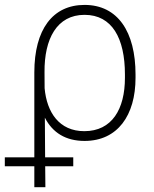

<svg xmlns="http://www.w3.org/2000/svg" viewBox="-63 -574 640 797"><path d="M79.5 203.1H125.4L124.6 116.1H241.1V79.2H124.3L123.2 -85.6C155.2 -23.1 209.9 11 288 11C425.4 11 499.6 -95.5 499.6 -251.1V-264.6C499.6 -442.1 425.8 -553.6 288 -553.6C155.9 -553.6 79.5 -452.1 79.5 -273.1V79.2H-43V116.1H79.5ZM122.2 -207.7 121.8 -273.8C120.4 -413 173.3 -512.4 288 -512.4C402.3 -512.4 455.6 -415.1 455.6 -264.6V-251.1C455.6 -121.1 402 -29.5 286.9 -29.5C183.2 -29.5 131.4 -106.9 122.2 -207.7Z"/></svg>

Font: Karasuma Gothic
Style: Thin
Weight: 200
Designer: Rasmus Andersson / Ryoko Ishizuka
Foundry: rsms
Version: Version 1.00